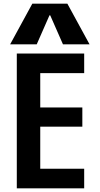

<svg xmlns="http://www.w3.org/2000/svg" viewBox="-20 -1020 540 1040"><path d="M71 0V-730H436V-624H198V-438H426V-334H198V-106H436V0ZM35 -780 155 -1000H345L465 -780H321L252 -937H248L179 -780Z"/></svg>

Font: M PLUS 1 Code SemiBold
Style: Regular
Weight: 600
Designer: Coji Morishita
Foundry: UNDERFOREST DESIGN
Version: Version 1.005